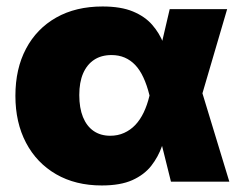

<svg xmlns="http://www.w3.org/2000/svg" viewBox="-20 -564 755 596"><path d="M295.9 11.7Q214.4 11.7 154.1 -23.2Q93.8 -58.1 60.8 -120.8Q27.8 -183.6 27.8 -266.6Q27.8 -350.6 60.8 -412.8Q93.8 -475.1 154.5 -509.5Q215.3 -543.9 298.3 -543.9Q355.5 -543.9 392.8 -528.3Q430.2 -512.7 452.6 -486.8Q475.1 -460.9 487.3 -429.4Q499.5 -397.9 506.3 -365.7H555.2L606.9 -279.3L691.9 0H510.7L443.8 -269Q436 -300.3 425 -323.7Q414.1 -347.2 399.7 -362.3Q385.3 -377.4 366.9 -385.3Q348.6 -393.1 326.2 -393.1Q294.4 -393.1 272.2 -378.4Q250 -363.8 238 -336.2Q226.1 -308.6 226.1 -269Q226.1 -229 237.5 -200.7Q249 -172.4 270.5 -157.5Q292 -142.6 322.3 -142.6Q345.7 -142.6 365.2 -151.4Q384.8 -160.2 399.9 -176Q415 -191.9 426 -214.8Q437 -237.8 443.8 -266.1L506.8 -535.6H685.1L606 -266.1L553.7 -177.7H502.4Q494.6 -144 482.9 -110.6Q471.2 -77.1 449.5 -49.3Q427.7 -21.5 390.9 -4.9Q354 11.7 295.9 11.7Z"/></svg>

Font: Inter 20pt Black
Style: Regular
Weight: 900
Version: Version 4.001;git-66647c0bb